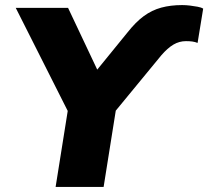

<svg xmlns="http://www.w3.org/2000/svg" viewBox="-20 -736 820 756"><path d="M199 0 257 -364 273 -247 42 -705H248L368 -451H354L481 -607Q514 -649 546 -672.5Q578 -696 615 -706Q652 -716 697 -716Q713 -716 728.5 -714Q744 -712 758 -709.5Q772 -707 780 -702L758 -567Q748 -571 737.5 -572.5Q727 -574 712 -574Q686 -574 663 -560.5Q640 -547 615 -518L392 -247L446 -364L388 0Z"/></svg>

Font: Nunito Sans 9pt Black
Style: Italic
Weight: 900
Italic angle: -9°
Version: Version 3.101;gftools[0.9.27]